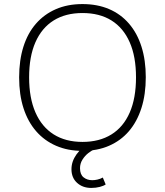

<svg xmlns="http://www.w3.org/2000/svg" viewBox="-20 -733 810 943"><path d="M385 8Q313 8 255.5 -17Q198 -42 157.5 -88.5Q117 -135 95.5 -201.5Q74 -268 74 -353Q74 -437 95 -503.5Q116 -570 156.5 -616.5Q197 -663 254.5 -688Q312 -713 385 -713Q458 -713 515.5 -688.5Q573 -664 613.5 -617Q654 -570 675 -503.5Q696 -437 696 -354Q696 -269 674.5 -202Q653 -135 613 -88.5Q573 -42 515.5 -17Q458 8 385 8ZM385 -36Q468 -36 527 -72.5Q586 -109 617 -180Q648 -251 648 -353Q648 -455 617 -525.5Q586 -596 527.5 -632.5Q469 -669 385 -669Q302 -669 243.5 -632.5Q185 -596 154 -525.5Q123 -455 123 -353Q123 -252 154 -181Q185 -110 243.5 -73Q302 -36 385 -36ZM428 190Q386 190 358.5 165Q331 140 331 98Q331 60 355.5 25.5Q380 -9 423 -31L445 0Q430 6 413.5 19Q397 32 385 51Q373 70 373 93Q373 124 390.5 138Q408 152 433 152Q445 152 458.5 149Q472 146 485 139L499 173Q489 180 470 185Q451 190 428 190Z"/></svg>

Font: Nunito Sans 10pt ExtraLight
Style: Regular
Weight: 250
Designer: Vernon Adams
Foundry: Vernon Adams
Version: Version 3.101;gftools[0.9.27]